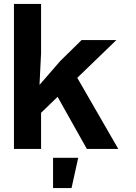

<svg xmlns="http://www.w3.org/2000/svg" viewBox="-20 -758 690 977"><path d="M51 0V-738H189V-488L181 -326L287 -448L395 -554H572L189 -184V0ZM422 0 239 -326 364 -378 582 0ZM250 199V45H378L344 199Z"/></svg>

Font: Azeret Mono SemiBold
Style: Regular
Weight: 600
Designer: Martin Vácha
Foundry: Displaay
Version: Version 1.002